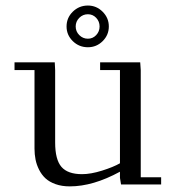

<svg xmlns="http://www.w3.org/2000/svg" viewBox="-20 -663 619 690"><path d="M32.2 -411.1V-439H176.8L178.2 -411.1V-150.9Q178.2 -89.4 200.9 -63.2Q223.6 -37.1 274.9 -37.1Q306.2 -37.1 346.7 -49.8Q387.2 -62.5 411.1 -76.2V-411.1H339.8V-439H483.9L485.8 -411.1V-25.9H559.1V0H415L411.1 -23.9V-45.9Q314.5 6.8 231 6.8Q202.1 6.8 179.7 -1.2Q157.2 -9.3 143.3 -22.2Q129.4 -35.2 120.4 -53.2Q111.3 -71.3 107.7 -89.8Q104 -108.4 104 -128.9V-411.1ZM219.2 -567.9Q219.2 -599.1 241.7 -621.1Q264.2 -643.1 295.9 -643.1Q326.7 -643.1 348.9 -620.8Q371.1 -598.6 371.1 -567.9Q371.1 -537.1 348.9 -515.1Q326.7 -493.2 295.9 -493.2Q264.2 -493.2 241.7 -515.1Q219.2 -537.1 219.2 -567.9ZM295.9 -523.9Q313.5 -523.9 325.7 -536.9Q337.9 -549.8 337.9 -567.9Q337.9 -585.9 325.7 -598.9Q313.5 -611.8 295.9 -611.8Q277.8 -611.8 264.9 -598.9Q252 -585.9 252 -567.9Q252 -549.8 264.9 -536.9Q277.8 -523.9 295.9 -523.9Z"/></svg>

Font: Dehuti
Style: Book
Weight: 400
Version: Version 1.2